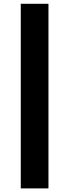

<svg xmlns="http://www.w3.org/2000/svg" viewBox="-20 -788 375 1040"><path d="M92.5 232.5V-767.5H242.5V232.5Z"/></svg>

Font: Newsreader 6pt ExtraBold
Style: Regular
Weight: 800
Designer: Hugues Gentile
Foundry: Production Type
Version: Version 1.003; ttfautohint (v1.8.3)